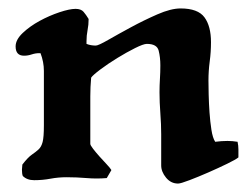

<svg xmlns="http://www.w3.org/2000/svg" viewBox="-20 -425 596 455"><path d="M159 -404Q172 -404 178 -397Q184 -390 190 -380Q190 -366 187.5 -353.5Q185 -341 185 -327V-321Q190 -319 195.5 -318Q201 -317 207 -317Q213 -317 236.5 -330.5Q260 -344 290.5 -360.5Q321 -377 353 -391Q385 -405 408 -405Q449 -405 464.5 -384Q480 -363 480 -325Q480 -302 477 -279.5Q474 -257 474 -234Q474 -222 474.5 -201Q475 -180 476.5 -158.5Q478 -137 481 -117.5Q484 -98 490 -89Q498 -90 505 -90.5Q512 -91 519 -91Q525 -91 531 -90.5Q537 -90 543 -89Q545 -80 545 -70.5Q545 -61 545 -52Q539 -47 518.5 -37Q498 -27 474 -16.5Q450 -6 429 2Q408 10 402 10Q385 10 373.5 -4Q362 -18 362 -33V-107Q362 -130 360 -156.5Q358 -183 358 -206Q358 -222 359 -238Q360 -254 360 -270Q360 -289 356 -305Q352 -321 328 -321Q320 -321 300 -311Q280 -301 258 -287.5Q236 -274 218 -260.5Q200 -247 196 -241Q195 -230 194.5 -219Q194 -208 194 -197V-84Q194 -81 200.5 -72.5Q207 -64 215.5 -54.5Q224 -45 232.5 -36Q241 -27 244 -22L233 -3Q209 -1 185.5 -3Q162 -5 138 -5Q118 -5 99.5 -1.5Q81 2 61 2Q44 2 34 -8Q32 -13 32 -23L33 -35Q46 -52 55.5 -58.5Q65 -65 71.5 -71Q78 -77 81 -88.5Q84 -100 84 -128V-257Q84 -278 76 -299H73Q64 -299 55 -296Q46 -293 37 -293Q17 -293 17 -315Q17 -331 34 -347Q51 -363 74 -375.5Q97 -388 121 -396Q145 -404 159 -404Z"/></svg>

Font: CAT Altenglisch
Style: Regular
Weight: 400
Designer: Peter Wiegel
Foundry: Peter Wiegel, CAT Fonts
Version: Version 1.000